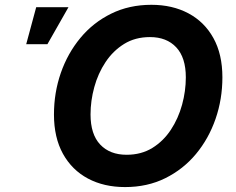

<svg xmlns="http://www.w3.org/2000/svg" viewBox="-20 -757 968 787"><path d="M492.7 9.8Q406.2 9.8 340.6 -25.1Q274.9 -60.1 238 -126.7Q201.2 -193.4 201.2 -287.6Q201.2 -377 229.2 -457.8Q257.3 -538.6 309.6 -601.6Q361.8 -664.6 435.5 -700.9Q509.3 -737.3 600.6 -737.3Q686.5 -737.3 752.2 -702.4Q817.9 -667.5 854.7 -601.1Q891.6 -534.7 891.6 -439.9Q891.6 -350.6 863.5 -269.5Q835.4 -188.5 783.2 -125.7Q731 -63 657.5 -26.6Q584 9.8 492.7 9.8ZM499 -122.6Q559.1 -122.6 604.5 -150.6Q649.9 -178.7 680.4 -225.1Q710.9 -271.5 726.3 -327.6Q741.7 -383.8 741.7 -439.9Q741.7 -521 702.4 -563Q663.1 -605 594.7 -605Q534.2 -605 488.8 -576.9Q443.4 -548.8 412.6 -502.4Q381.8 -456.1 366.5 -399.9Q351.1 -343.8 351.1 -288.1Q351.1 -206.5 390.6 -164.6Q430.2 -122.6 499 -122.6ZM87.4 -575.7 128.4 -727.5H260.7L174.3 -575.7Z"/></svg>

Font: Inter
Style: Bold Italic
Weight: 700
Italic angle: -9.39999°
Designer: Rasmus Andersson
Foundry: rsms
Version: Version 4.001;git-9221beed3